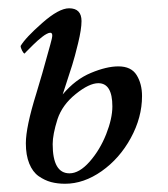

<svg xmlns="http://www.w3.org/2000/svg" viewBox="-20 -445 410 468"><path d="M178.7 -393.6Q178.7 -374 170.4 -339.8Q162.1 -305.7 156 -286.4Q149.9 -267.1 132.8 -214.8Q163.6 -251.5 201.7 -267.3Q239.7 -283.2 268.6 -283.2Q299.8 -283.2 313 -262Q326.2 -240.7 326.2 -210.9Q326.2 -158.7 298.8 -108.6Q271.5 -58.6 227.8 -27.8Q184.1 2.9 138.7 2.9Q120.1 2.9 104.5 -1.2Q88.9 -5.4 74.2 -15.6Q59.6 -25.9 51.3 -46.4Q43 -66.9 43 -95.7Q43 -135.3 68.4 -216.8Q80.6 -255.9 102.5 -335.9Q107.4 -353 107.4 -358.4Q107.4 -365.2 102.5 -365.2Q99.1 -365.2 94 -362.5Q88.9 -359.9 83.3 -355.5Q77.6 -351.1 72 -346.2Q66.4 -341.3 60.8 -335.7Q55.2 -330.1 51 -325.9Q46.9 -321.8 43.5 -318.4L40 -314.5Q37.6 -314.5 33.9 -321.5Q30.3 -328.6 30.3 -333Q42 -353 82.8 -388.9Q123.5 -424.8 148.4 -424.8Q178.7 -424.8 178.7 -393.6ZM219.7 -242.2Q197.3 -242.2 164.6 -215.8Q131.8 -189.5 120.1 -154.3Q108.4 -117.2 108.4 -93.8Q108.4 -22.5 149.4 -22.5Q173.3 -22.5 198.5 -51Q223.6 -79.6 238.8 -117.9Q253.9 -156.2 253.9 -185.5Q253.9 -242.2 219.7 -242.2Z"/></svg>

Font: Crimson
Style: Italic
Weight: 400
Italic angle: -11°
Version: Version 0.8